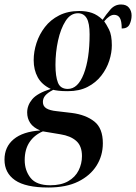

<svg xmlns="http://www.w3.org/2000/svg" viewBox="-90 -595 606 855"><path d="M125 240Q24 240 -23 207.5Q-70 175 -70 116Q-70 59 -29 25Q12 -9 89 -14Q58 -27 44.5 -47.5Q31 -68 31 -94Q31 -126 53.5 -153Q76 -180 136 -199Q96 -218 78 -251Q60 -284 60 -327Q60 -365 72.5 -403.5Q85 -442 110 -474.5Q135 -507 173.5 -526.5Q212 -546 263 -546Q295 -546 319.5 -537.5Q344 -529 367 -507Q382 -530 401.5 -552.5Q421 -575 449 -575Q473 -575 484.5 -560.5Q496 -546 496 -526Q496 -505 487 -486.5Q478 -468 452 -468Q452 -502 443.5 -515.5Q435 -529 418 -529Q398 -529 374 -500Q383 -488 395.5 -463.5Q408 -439 408 -393Q408 -360 396.5 -324.5Q385 -289 361 -258Q337 -227 300 -208Q263 -189 212 -189Q187 -189 170.5 -191Q154 -193 147 -195Q122 -182 111.5 -169.5Q101 -157 101 -141Q101 -122 116.5 -112.5Q132 -103 162 -100L230 -92Q292 -84 330 -54Q368 -24 368 43Q368 98 340 142.5Q312 187 258.5 213.5Q205 240 125 240ZM212 -199Q257 -199 283 -266Q309 -333 309 -442Q309 -492 296 -514Q283 -536 257 -536Q224 -536 202 -501.5Q180 -467 168.5 -414.5Q157 -362 157 -306Q157 -255 168 -227Q179 -199 212 -199ZM134 230Q182 230 213.5 212Q245 194 260 164Q275 134 275 100Q275 55 249.5 32.5Q224 10 179 3L101 -10Q63 6 41.5 38Q20 70 20 118Q20 164 46 197Q72 230 134 230Z"/></svg>

Font: Noto Serif Display ExtraCondensed SemiBold
Style: Italic
Weight: 600
Width: 2
Italic angle: -12°
Designer: Monotype Design Team
Foundry: Monotype Imaging Inc.
Version: Version 2.009